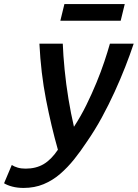

<svg xmlns="http://www.w3.org/2000/svg" viewBox="-94 -737 678 945"><path d="M22 188Q-8 188 -33 181.5Q-58 175 -74 165L-36 75Q-24 83 -7 88Q10 93 32 93Q83 93 120.5 71Q158 49 191 0Q158 -116 132.5 -247Q107 -378 100 -522H215Q217 -466 224 -394.5Q231 -323 243 -250Q255 -177 270 -113Q304 -165 331 -220Q358 -275 380.5 -329.5Q403 -384 419.5 -433.5Q436 -483 447 -522H564Q546 -468 522.5 -408Q499 -348 470 -284.5Q441 -221 407 -158.5Q373 -96 332 -37Q303 7 271 47Q239 87 202 119Q165 151 120.5 169.5Q76 188 22 188ZM203 -635 223 -717H520L500 -635Z"/></svg>

Font: Ubuntu Sans Mono Medium
Style: Italic
Weight: 500
Italic angle: -13.5°
Monospace: yes
Designer: Dalton Maag Ltd
Foundry: Dalton Maag Ltd
Version: Version 1.006